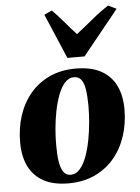

<svg xmlns="http://www.w3.org/2000/svg" viewBox="-57 -873 677 931"><g transform="rotate(-5 281.0 -407.0)"><path d="M321 -537.5Q395.5 -537.5 443.8 -511.2Q492 -485 516 -436.5Q540 -388 540 -320Q540 -251.5 520.2 -191Q500.5 -130.5 462 -84.5Q423.5 -38.5 367.2 -12.2Q311 14 238.5 14Q165.5 14 117.5 -12.5Q69.5 -39 45.8 -87.5Q22 -136 22 -202Q21.5 -272.5 41.2 -333.2Q61 -394 99.5 -440Q138 -486 193.8 -511.8Q249.5 -537.5 321 -537.5ZM309.5 -496.5Q284 -496.5 265 -475.5Q246 -454.5 232.5 -419Q219 -383.5 210.5 -340.8Q202 -298 198.2 -254Q194.5 -210 195 -172Q195 -127 200.2 -94.5Q205.5 -62 218.2 -44.2Q231 -26.5 253 -26.5Q278 -26.5 297.2 -48Q316.5 -69.5 329.8 -105Q343 -140.5 351.5 -183.8Q360 -227 363.8 -271.2Q367.5 -315.5 367.5 -353.5Q367 -402 361.8 -433.5Q356.5 -465 344 -480.8Q331.5 -496.5 309.5 -496.5ZM286 -592.5 193 -810.5 230.5 -828Q258.5 -800.5 286.5 -767Q314.5 -733.5 342.5 -703.5Q384 -735.5 423.2 -768.2Q462.5 -801 504.5 -828L544.5 -809L369.5 -592.5Z"/></g></svg>

Font: Merriweather 96pt Black
Style: Italic
Weight: 900
Italic angle: -7.8°
Version: Version 2.101